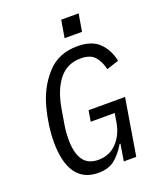

<svg xmlns="http://www.w3.org/2000/svg" viewBox="-161 -985 922 1098"><g transform="rotate(-20 300.0 -436.0)"><path d="M421 -102H416Q383 -47 345.5 -17.5Q308 12 246 12Q157 12 111.5 -52Q66 -116 66 -240Q66 -338 94.5 -446Q123 -554 193 -632Q263 -710 379 -710Q467 -710 512 -665Q557 -620 570 -552L496 -528Q484 -580 457 -609Q430 -638 373 -638Q290 -638 240.5 -576Q191 -514 172 -402L156 -306Q150 -270 150 -225Q150 -145 179 -101.5Q208 -58 272 -58Q340 -58 384.5 -105Q429 -152 441 -224L450 -278H304L315 -344H537L480 0H404ZM451 -884 433 -778H327L345 -884Z"/></g></svg>

Font: iA Writer Mono V
Style: Regular
Weight: 400
Italic angle: -9.5°
Designer: Mike Abbink, Paul van der Laan, Pieter van Rosmalen
Foundry: Bold Monday
Version: Version 2.000